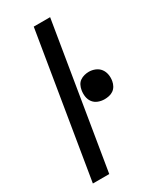

<svg xmlns="http://www.w3.org/2000/svg" viewBox="-189 -794 703 853"><g transform="rotate(-30 162.0 -367.5)"><path d="M21 0 142 -735H226L105 0ZM254 -298Q237 -298 221.5 -304Q206 -310 196.5 -322.5Q187 -335 184.5 -351.5Q182 -368 185 -385Q187 -397 192.5 -408Q198 -419 208 -426Q218 -433 230 -436Q242 -439 253 -439Q270 -439 285.5 -432.5Q301 -426 310.5 -413.5Q320 -401 323 -384.5Q326 -368 323 -351Q321 -339 315 -328Q309 -317 299 -310Q289 -303 277 -300.5Q265 -298 254 -298Z"/></g></svg>

Font: Iosevka Aile
Style: Italic
Weight: 400
Italic angle: -9°
Designer: Belleve Invis
Foundry: Belleve Invis
Version: Version 28.0.1; ttfautohint (v1.8.4)